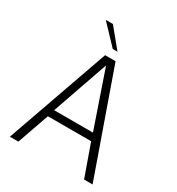

<svg xmlns="http://www.w3.org/2000/svg" viewBox="-214 -1059 1099 1192"><g transform="rotate(30 335.5 -463.0)"><path d="M39 0 298 -734H373L632 0H571L490 -228H180L100 0ZM195 -280H473L335 -682ZM320 -791 192 -926H243L354 -791Z"/></g></svg>

Font: Exo Thin Light
Style: Regular
Weight: 300
Version: Version 2.000